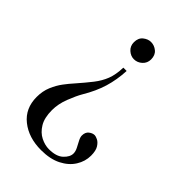

<svg xmlns="http://www.w3.org/2000/svg" viewBox="-208 -560 861 861"><g transform="rotate(45 222.5 -130.0)"><path d="M172.4 -420.4Q172.4 -447.8 189.9 -461.7Q207.5 -475.6 226.1 -475.6Q247.6 -475.6 264.6 -461.4Q281.7 -447.3 281.7 -420.4Q281.7 -397 264.9 -381.6Q248 -366.2 226.1 -366.2Q206.1 -366.2 189.2 -381.3Q172.4 -396.5 172.4 -420.4ZM396.5 75.2Q396.5 111.8 376.2 144Q356 176.3 316.7 196.3Q277.3 216.3 220.2 216.3Q141.1 216.3 89.4 175Q37.6 133.8 37.6 61.5Q37.6 24.4 50.3 -5.9Q63 -36.1 80.8 -59.8Q98.6 -83.5 113.8 -100.1Q148.4 -139.6 171.1 -168.7Q193.8 -197.8 206.1 -229.2Q218.3 -260.7 219.7 -306.2H240.7Q237.8 -247.6 222.4 -196.8Q207 -146 174.8 -92.3Q159.7 -66.4 143.8 -25.4Q127.9 15.6 127.9 54.7Q127.9 103.5 145.8 132.8Q163.6 162.1 190.2 175.3Q216.8 188.5 242.2 188.5Q288.6 188.5 311.3 167.2Q334 146 334 124Q334 110.4 326.2 95.2Q318.4 80.1 310.8 65.7Q303.2 51.3 303.2 40.5Q303.2 19.5 316.4 9Q329.6 -1.5 343.3 -1.5Q349.6 -1.5 362.3 4.4Q375 10.3 385.7 26.9Q396.5 43.5 396.5 75.2Z"/></g></svg>

Font: Awami Nastaliq
Style: Regular
Weight: 400
Designer: Peter Martin, SIL International
Foundry: SIL International
Version: Version 3.100